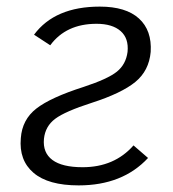

<svg xmlns="http://www.w3.org/2000/svg" viewBox="-20 -551 525 581"><path d="M218 10Q126 10 81.5 -28Q37 -66 43 -133Q47 -189 90 -222.5Q133 -256 233 -288Q306 -312 333.5 -334Q361 -356 366 -394Q370 -435 345 -457Q320 -479 272 -479Q180 -479 132 -414L83 -446Q146 -531 282 -531Q361 -531 400.5 -495Q440 -459 436 -394Q431 -337 389.5 -303Q348 -269 258 -240Q177 -214 147 -191.5Q117 -169 113 -131Q109 -89 138.5 -67Q168 -45 230 -45Q326 -45 384 -111L428 -73Q351 10 218 10Z"/></svg>

Font: Raleway-v4020
Style: Italic
Weight: 400
Italic angle: -12°
Designer: Matt McInerney, Pablo Impallari, Rodrigo Fuenzalida
Foundry: Matt McInerney, Pablo Impallari, Rodrigo Fuenzalida
Version: Version 4.020;PS 004.020;hotconv 1.0.88;makeotf.lib2.5.64775